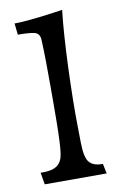

<svg xmlns="http://www.w3.org/2000/svg" viewBox="-78 -700 462 745"><g transform="rotate(-10 153.5 -327.5)"><path d="M37 0 29 -47H39Q77 -47 95.5 -61.5Q114 -76 118 -105Q121 -122 122.5 -156Q124 -190 124.5 -231.5Q125 -273 125 -310.5Q125 -348 125 -372Q125 -419 124.5 -465.5Q124 -512 122 -554Q121 -580 100.5 -585Q80 -590 35 -590L30 -635Q51 -635 79.5 -637.5Q108 -640 137.5 -643.5Q167 -647 189.5 -650.5Q212 -654 221 -655Q216 -613 212 -555Q208 -497 205.5 -432.5Q203 -368 202 -306.5Q201 -245 202 -196L203 -132Q204 -75 220 -57Q236 -39 269 -39H273L281 0Z"/></g></svg>

Font: Maname
Style: Regular
Weight: 400
Designer: Pathum Egodawatta
Foundry: mooniak
Version: Version 1.000; ttfautohint (v1.8.4.7-5d5b)